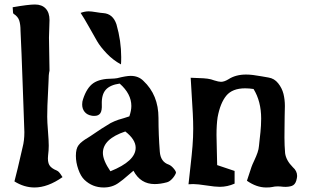

<svg xmlns="http://www.w3.org/2000/svg" viewBox="-20 -830 1374 850"><path d="M36.1 -797.9Q36.6 -793.5 36.9 -786.4Q37.1 -779.3 37.6 -775.1Q38.1 -771 40 -769Q59.6 -756.8 65.2 -739Q70.8 -721.2 70.8 -694.8Q71.8 -672.4 75.4 -590.3Q79.1 -508.3 80.1 -463.9Q81.1 -428.7 84 -356Q86.9 -283.2 87.9 -245.1Q87.9 -207.5 80.1 -178.2Q55.2 -68.4 43.9 -26.9Q86.9 0 132.8 0Q191.4 0 256.8 -45.9Q255.4 -47.9 252.4 -52.5Q249.5 -57.1 247.6 -59.8Q245.6 -62.5 242.9 -65.9Q240.2 -69.3 237.3 -71.5Q234.4 -73.7 231 -75.2Q206.5 -85 198.2 -99.6Q189.9 -114.3 192.9 -142.1Q195.8 -165 195.8 -185.1Q195.8 -206.5 192.4 -249Q189 -291.5 189 -313Q189 -336.9 189.9 -362.8Q190.9 -388.7 192.6 -420.4Q194.3 -452.1 194.8 -467.8Q194.8 -500 199.2 -517.1Q199.2 -541.5 198 -590.3Q196.8 -639.2 196.8 -663.1Q196.8 -676.3 198 -702.6Q199.2 -729 199.2 -741.2Q199.2 -773.9 182.4 -792Q165.5 -810.1 134.8 -810.1Q106 -810.1 36.1 -797.9Z M515.6 -544.9Q516.6 -554.7 516.6 -577.1Q516.6 -648.9 495.6 -722.2Q480 -769 437.5 -772Q427.2 -772.5 405.8 -776.1Q384.3 -779.8 372.6 -779.8Q355.5 -779.8 336.9 -772.9Q351.6 -751 373.3 -712.2Q395 -673.3 409.9 -647.7Q424.8 -622.1 452.9 -592.8Q481 -563.5 515.6 -544.9ZM570.8 -74.2Q602.1 -15.1 664.6 -15.1Q689.9 -15.1 718.8 -22.9Q730.5 -25.9 741.9 -38.1Q753.4 -50.3 758.8 -64Q760.7 -69.8 749.5 -83.3Q738.3 -96.7 727.5 -101.1Q690.9 -113.3 687.5 -158.2Q681.6 -232.9 681.6 -308.1Q681.6 -409.7 614.7 -472.2Q592.8 -494.1 558.6 -494.1Q538.6 -494.1 498.5 -483.9Q484.9 -481.9 477.5 -481.9Q422.4 -481.9 393.3 -461.9Q364.3 -441.9 347.7 -391.1Q343.8 -380.9 343.8 -367.2Q343.8 -348.1 354.7 -334.7Q365.7 -321.3 385.7 -317.9Q389.6 -316.9 397.9 -316.9Q416 -316.9 424.1 -328.6Q432.1 -340.3 430.7 -368.2Q429.2 -411.1 448.2 -432.6Q467.3 -454.1 509.8 -460Q561.5 -414.6 561.5 -360.8Q561.5 -340.8 552.7 -314.9Q526.9 -306.2 503.9 -299.8Q485.8 -293.5 469.7 -285.2Q429.7 -261.7 379.9 -227.1Q376.5 -224.6 368.7 -220Q360.8 -215.3 356.4 -212.4Q352.1 -209.5 346.2 -205.1Q340.3 -200.7 335.7 -196.3Q331.1 -191.9 327.6 -187Q315.9 -171.9 315.9 -140.1Q315.9 -110.8 326.7 -80.3Q337.4 -49.8 353.5 -34.2Q389.2 0 439 0Q477.5 0 505.9 -21Q515.1 -27.3 524.9 -35.2Q534.7 -43 547.9 -54.7Q561 -66.4 570.8 -74.2ZM468.8 -71.8Q435.5 -120.6 435.5 -152.8Q435.5 -214.8 534.7 -248Q580.6 -212.4 580.6 -175.8Q580.6 -116.7 468.8 -71.8Z M941.4 -99.1Q941.4 -121.1 939.9 -165.5Q938.5 -210 938.5 -231.9Q938.5 -278.8 943.4 -311Q955.1 -374 981.9 -406.5Q1008.8 -439 1065.4 -439Q1083 -439 1102.5 -436Q1136.2 -381.3 1136.2 -305.2Q1136.2 -291 1135.3 -274.2Q1134.3 -257.3 1133.1 -245.4Q1131.8 -233.4 1129.6 -213.6Q1127.4 -193.8 1126.5 -184.1Q1125.5 -169.9 1120.1 -154.3Q1114.7 -138.7 1105.7 -119.6Q1096.7 -100.6 1093.3 -90.8Q1074.7 -34.2 1073.2 -29.8Q1115.7 0 1158.2 0Q1175.8 0 1184.6 -2Q1196.3 -4.9 1209.5 -4.9Q1218.8 -4.9 1236.3 -2.9Q1258.3 -2 1272.2 -7.1Q1286.1 -12.2 1291.5 -29.8Q1295.4 -43.5 1295.4 -50.8Q1295.4 -73.2 1276.4 -89.8Q1246.6 -119.6 1242.2 -151.9Q1239.3 -186.5 1239.3 -221.2Q1239.3 -236.8 1239.7 -267.8Q1240.2 -298.8 1240.2 -314Q1240.2 -322.3 1240.7 -337.9Q1241.2 -353.5 1241.2 -360.8Q1241.2 -389.2 1234.9 -414.6Q1228.5 -439.9 1211.4 -461.4Q1194.3 -482.9 1168.5 -486.8Q1159.2 -488.3 1137.7 -492.2Q1116.2 -496.1 1100.1 -498Q1084 -500 1069.3 -500Q1023.4 -500 991.2 -479Q972.7 -467.8 958.5 -467.8Q948.2 -467.8 928.2 -474.1Q915 -479.5 898.7 -481.7Q882.3 -483.9 858.2 -484.4Q834 -484.9 824.2 -485.8Q825.7 -457.5 828.6 -411.1Q831.5 -364.7 833.5 -328.1Q835.4 -291.5 835.4 -259.8Q835.4 -223.1 832.3 -183.6Q829.1 -144 823 -91.1Q816.9 -38.1 814.5 -14.2Q821.3 -15.1 835.4 -15.1Q854.5 -15.1 893.6 -9Q932.6 -2.9 952.6 -2.9Q986.8 -2.9 1018.6 -17.1V-73.2Q973.6 -88.4 941.4 -99.1Z"/></svg>

Font: Sonetni venez
Style: Regular
Weight: 400
Designer: Alja Herlah
Foundry: Type Salon
Version: Version 1.000;hotconv 1.0.109;makeotfexe 2.5.65596